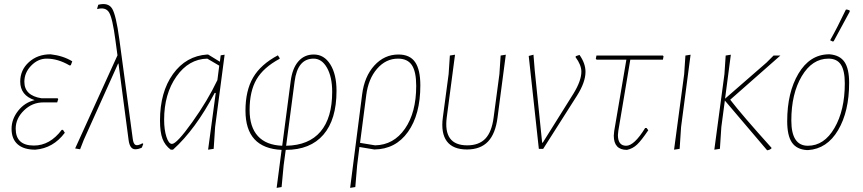

<svg xmlns="http://www.w3.org/2000/svg" viewBox="-20 -721 4178 930"><path d="M151 4Q95 4 65.5 -22Q36 -48 36 -97Q36 -144 68 -184.5Q100 -225 148 -236Q78 -259 78 -326Q78 -382 120 -420Q162 -458 225 -458Q286 -451 330 -424L323 -405L317 -404Q261 -437 206 -437Q164 -437 131 -403Q98 -369 98 -325Q98 -258 181 -245H259L262 -241L257 -225H190Q136 -225 96 -186Q56 -147 56 -98Q56 -16 144 -16Q222 -16 279 -92H285L294 -78Q238 -3 151 4Z M368 2 344 -2 549 -453 539 -527Q525 -633 508.5 -660.5Q492 -688 451 -677V-681L456 -698Q504 -710 523 -679.5Q542 -649 558 -531L623 -49Q626 -24 636.5 -19Q647 -14 670 -27L674 -24L667 -6Q651 2 635 2Q609 2 603 -42L554 -413H552L386 -44Z M807 4Q779 -17 767 -49Q755 -81 755 -137Q755 -275 818 -362.5Q881 -450 984 -457H988L1045 -422L1049 -453L1068 -456L1022 -106L1015 0L988 4L1025 -271H1020Q927 -94 818 4ZM775 -141Q775 -93 786 -58.5Q797 -24 813 -24Q836 -24 911 -129Q986 -234 1033 -333L1042 -403L984 -437Q894 -435 834.5 -350.5Q775 -266 775 -141Z M1320 189 1344 5Q1169 -3 1169 -185Q1169 -282 1206 -345.5Q1243 -409 1326 -453L1335 -439L1334 -436Q1256 -394 1222.5 -336.5Q1189 -279 1189 -188Q1189 -106 1229 -62Q1269 -18 1347 -15L1388 -328Q1396 -390 1425 -423.5Q1454 -457 1500 -457Q1550 -457 1580 -409Q1610 -361 1610 -281Q1610 -142 1546.5 -68.5Q1483 5 1364 5L1354 79L1344 185ZM1407 -326 1366 -15Q1476 -17 1532.5 -83.5Q1589 -150 1589 -276Q1589 -348 1564 -392.5Q1539 -437 1499 -437Q1421 -437 1407 -326Z M1676 189 1734 -263Q1745 -351 1793.5 -404Q1842 -457 1910 -457Q1965 -457 1990.5 -420.5Q2016 -384 2016 -307Q2016 -166 1956 -82Q1896 2 1793 3L1721 -9L1710 79L1701 185ZM1754 -260 1724 -29 1797 -17Q1887 -19 1941.5 -97.5Q1996 -176 1996 -305Q1996 -374 1975 -405.5Q1954 -437 1908 -437Q1849 -437 1806.5 -388Q1764 -339 1754 -260Z M2242 3Q2174 3 2144.5 -36.5Q2115 -76 2125 -152L2153 -362L2159 -452L2184 -456L2144 -153Q2126 -17 2243 -17Q2300 -17 2331 -49.5Q2362 -82 2371 -152L2399 -362L2405 -452L2430 -456L2390 -152Q2380 -73 2343.5 -35Q2307 3 2242 3Z M2787 -455Q2816 -414 2816 -373Q2816 -323 2775 -258L2611 0H2590L2541 -450L2564 -456L2570 -382L2606 -30H2609L2758 -268Q2796 -330 2796 -374Q2796 -406 2768 -444L2769 -449Z M3017 5Q2953 5 2953 -64L2955 -86L3014 -432H2870L2866 -436L2869 -452H3191L3194 -448L3191 -432H3033L2975 -87L2973 -67Q2973 -15 3013 -15Q3052 -15 3105 -101H3112L3120 -90Q3087 -41 3066 -21Q3045 -1 3017 5Z M3325 -456 3279 -106 3272 0 3245 4 3294 -362 3300 -452Z M3440 4 3489 -362 3495 -452 3520 -456 3492 -243 3693 -418 3727 -452H3760L3517 -238Q3572 -166 3717 -5L3716 -1Q3708 5 3698 7L3695 6L3491 -234L3474 -106L3467 0Z M4077 -674 4082 -675 4095 -671 4096 -665Q4073 -622 4018 -521L4013 -520L4001 -526Q4035 -586 4077 -674ZM3993 -458H3998Q4048 -454 4070.5 -421Q4093 -388 4093 -320Q4093 -181 4039.5 -90.5Q3986 0 3894 6H3889Q3839 3 3816 -30.5Q3793 -64 3793 -134Q3793 -273 3847.5 -364.5Q3902 -456 3993 -458ZM3993 -437Q3914 -437 3863.5 -352Q3813 -267 3813 -137Q3813 -15 3893 -15Q3972 -15 4022 -101Q4072 -187 4072 -317Q4072 -379 4053 -408Q4034 -437 3993 -437Z"/></svg>

Font: Alegreya Sans SC Thin
Style: Italic
Weight: 100
Italic angle: -7°
Designer: Juan Pablo del Peral
Foundry: Huerta Tipografica
Version: Version 2.007